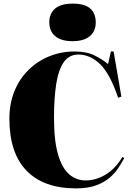

<svg xmlns="http://www.w3.org/2000/svg" viewBox="-20 -1029 729 1063"><path d="M401 14Q222 14 127 -84Q32 -182 32 -372Q32 -456 60 -524.5Q88 -593 138 -642Q188 -691 253.5 -717.5Q319 -744 393 -744Q459 -744 503.5 -722Q548 -700 578 -674L594 -744H609L652 -494L634 -488Q589 -621 534 -674Q479 -727 414 -727Q362 -727 332.5 -684Q303 -641 291 -562.5Q279 -484 279 -377Q279 -250 301.5 -173.5Q324 -97 363.5 -63.5Q403 -30 454 -30Q510 -30 563.5 -61.5Q617 -93 658 -160L668 -154Q655 -130 636.5 -101Q618 -72 588 -46Q558 -20 512.5 -3Q467 14 401 14ZM382 -801Q319 -801 286 -828.5Q253 -856 253 -906Q253 -954 285 -981.5Q317 -1009 382 -1009Q449 -1009 479.5 -982Q510 -955 510 -905Q510 -856 477 -828.5Q444 -801 382 -801Z"/></svg>

Font: Literata 72pt Black
Style: Regular
Weight: 900
Designer: Latin by Veronika Burian and Jose Scaglione. Greek by Irene Vlachou. Cyrillic by Vera Evstafieva.
Foundry: TypeTogether
Version: Version 3.002